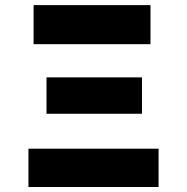

<svg xmlns="http://www.w3.org/2000/svg" viewBox="-20 -748 748 768"><path d="M114.3 -571.3V-727.5H582V-571.3ZM166 -293V-438.5H547.9V-293ZM93.8 0V-153.3H614.3V0Z"/></svg>

Font: Inter Tight Black
Style: Regular
Weight: 900
Designer: Rasmus Andersson
Foundry: rsms
Version: Version 3.004; ttfautohint (v1.8.4.7-5d5b)